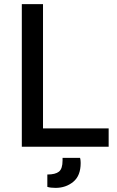

<svg xmlns="http://www.w3.org/2000/svg" viewBox="-20 -713 567 933"><path d="M86 0V-693H189V-89H508V0ZM250 200Q225 200 210 195V135Q249 135 266.5 121Q284 107 284 67V54H369Q371 61 371.5 68.5Q372 76 372 79Q372 141 336 170.5Q300 200 250 200Z"/></svg>

Font: Ubuntu Sans Medium
Style: Regular
Weight: 500
Designer: Dalton Maag Ltd
Foundry: Dalton Maag Ltd
Version: Version 1.006; ttfautohint (v1.8.4.7-5d5b)